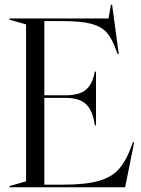

<svg xmlns="http://www.w3.org/2000/svg" viewBox="-20 -790 596 810"><path d="M20 -5 90 -25V-687L20 -707V-712H438L448 -770H453L481 -562H476L471 -576Q453 -627 430.5 -652.5Q408 -678 365.5 -689.5Q323 -701 243 -701H167V-388H257Q315 -388 343 -412Q371 -436 380 -488H385V-261H380Q372 -322 344 -349.5Q316 -377 257 -377H167V-11H247Q341 -11 395.5 -26.5Q450 -42 480 -75Q510 -108 532 -166L541 -190H546L508 0H20Z"/></svg>

Font: Nyght Serif Light
Style: Regular
Weight: 300
Designer: Maksym Kobuzan
Version: Version 0.410